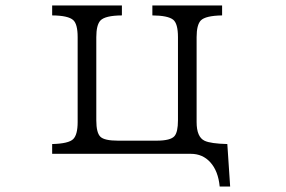

<svg xmlns="http://www.w3.org/2000/svg" viewBox="-20 -560 1040 699"><path d="M169.9 -540H423.8V-503.9Q362.8 -503.4 345.7 -485.4Q330.6 -469.2 330.6 -424.8V-122.1Q330.6 -76.2 345.7 -62Q360.4 -47.9 409.7 -47.9H549.8Q601.1 -47.9 615.2 -64.5Q627.9 -79.1 627.9 -122.1V-424.8Q627.9 -474.1 610.4 -488.3Q591.3 -503.4 534.7 -503.9V-540H788.6V-503.9Q728 -502.9 710.9 -485.4Q695.8 -469.2 695.8 -424.8V-115.7Q695.8 -61 725.1 -47.4Q747.1 -37.1 807.6 -35.6L817.9 119.1H779.8Q774.4 62.5 745.6 30.8Q717.8 0 674.8 0H169.9V-35.6Q230 -37.1 246.6 -53.7Q262.7 -69.8 262.7 -115.7V-424.8Q262.7 -472.2 246.6 -486.8Q228.5 -503.4 169.9 -503.9Z"/></svg>

Font: BIZ UDPMincho
Style: Regular
Weight: 400
Designer: TypeBank Co., Ltd.
Foundry: Morisawa Inc.
Version: Version 1.06